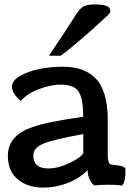

<svg xmlns="http://www.w3.org/2000/svg" viewBox="-20 -837 605 870"><path d="M201.7 -584.5Q271.5 -687 324.7 -771.5Q341.3 -797.9 357.9 -807.4Q374.5 -816.9 408.2 -816.9Q447.3 -816.9 463.6 -809.8Q480 -802.7 480 -787.1Q480 -780.3 473.4 -772.9Q466.8 -765.6 449.7 -750.5Q432.6 -735.4 422.4 -725.6Q405.3 -709 349.9 -661.4Q294.4 -613.8 255.9 -584.5ZM377 -66.4Q341.3 -28.8 286.9 -7.8Q232.4 13.2 176.3 13.2Q106.4 13.2 61 -23.9Q15.6 -61 15.6 -131.3Q15.6 -206.5 88.4 -244.6Q143.1 -273.9 275.9 -295.4Q300.8 -299.8 356.9 -308.1Q356.9 -391.1 335.9 -422.4Q314.9 -453.6 255.4 -453.6Q211.9 -453.6 158.7 -434.1Q105.5 -414.6 73.7 -379.9Q34.2 -413.1 34.2 -444.8Q34.2 -472.2 71.8 -493.4Q109.4 -514.6 160.4 -524.7Q211.4 -534.7 262.7 -534.7Q311 -534.7 347.4 -522.7Q383.8 -510.7 411.6 -483.4Q439.5 -456.1 453.9 -408.2Q468.3 -360.4 468.3 -292V-135.7Q468.3 -115.7 471.4 -105.7Q474.6 -95.7 478.5 -93.5Q482.4 -91.3 491.2 -90.3Q506.3 -88.9 513.7 -87.6Q521 -86.4 530.8 -84Q540.5 -81.5 544.7 -77.6Q548.8 -73.7 548.8 -67.9Q548.8 -10.3 532.7 3.9Q509.3 0 471.7 0Q437.5 0 408.2 3.4Q404.8 1 399.7 -3.4Q394.5 -7.8 385.7 -25.9Q377 -43.9 377 -66.4ZM198.7 -73.7Q243.2 -73.7 294.9 -98.4Q346.7 -123 357.4 -143.1V-229.5Q224.1 -205.6 177.5 -186.5Q130.9 -167.5 130.9 -132.8Q130.9 -73.7 198.7 -73.7Z"/></svg>

Font: Coustard
Style: Regular
Weight: 400
Foundry: vernon adams
Version: Version 1.001